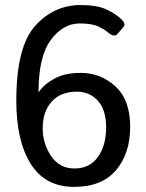

<svg xmlns="http://www.w3.org/2000/svg" viewBox="-20 -729 582 764"><path d="M44.9 -327.6Q44.9 -542.5 119.6 -625.7Q194.3 -709 301.3 -709Q362.3 -709 398.9 -693.4Q435.5 -677.7 461.9 -653.3Q482.4 -634.3 471.2 -621.6L448.2 -594.7Q434.6 -579.1 412.6 -597.7Q394.5 -613.3 369.1 -624.5Q343.8 -635.7 296.9 -635.7Q231 -635.7 182.1 -569.8Q133.3 -503.9 133.3 -362.8H134.3Q156.2 -394.5 197.5 -416.7Q238.8 -439 301.8 -439Q379.9 -439 439 -385.5Q498 -332 498 -224.6Q498 -118.2 441.7 -51.8Q385.3 14.6 274.9 14.6Q159.7 14.6 102.3 -76.9Q44.9 -168.5 44.9 -327.6ZM149.9 -218.3Q149.9 -157.7 183.3 -108.2Q216.8 -58.6 275.9 -58.6Q336.9 -58.6 369.6 -104.5Q402.3 -150.4 402.3 -221.7Q402.3 -292.5 369.1 -328.4Q335.9 -364.3 286.1 -364.3Q221.7 -364.3 185.8 -324.7Q149.9 -285.2 149.9 -218.3Z"/></svg>

Font: Istok Web
Style: Regular
Weight: 400
Designer: Andrey V. Panov
Foundry: Andrey V. Panov
Version: Version 1.0.2g